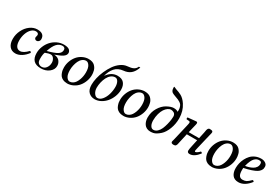

<svg xmlns="http://www.w3.org/2000/svg" viewBox="65 -1696 3923 2701"><g transform="rotate(30 2027.0 -345.5)"><path d="M398.9 -105Q358.9 -50.8 309.8 -20.5Q260.7 9.8 212.9 9.8Q151.4 9.8 116.2 -33.2Q81.1 -76.2 81.1 -151.9Q81.1 -225.6 113.8 -292Q146.5 -358.4 201.4 -398.7Q256.3 -439 317.9 -439Q432.1 -439 432.1 -345.2Q432.1 -324.2 417.7 -309.1Q403.3 -293.9 383.8 -293.9Q368.2 -293.9 358.2 -304Q348.1 -314 348.1 -329.1Q348.1 -336.4 352.5 -348.9Q356.9 -361.3 356.9 -370.1Q356.9 -387.2 345 -396.5Q333 -405.8 312 -405.8Q273.9 -405.8 241.2 -374.5Q208.5 -343.3 189.7 -291Q170.9 -238.8 170.9 -179.2Q170.9 -116.7 192.4 -84.2Q213.9 -51.8 253.9 -51.8Q308.1 -51.8 377 -125Q383.8 -125 390.4 -119.1Q397 -113.3 398.9 -105Z M726.1 -133.8Q726.1 -168.5 706.1 -198.2Q686 -228 655.8 -228Q622.1 -228 568.8 -206.1Q562 -190.4 558.3 -168.5Q554.7 -146.5 554.4 -134Q554.2 -121.6 554.2 -97.2Q554.2 -50.8 576.2 -31.5Q598.1 -12.2 627.9 -12.2Q671.4 -12.2 698.7 -48.3Q726.1 -84.5 726.1 -133.8ZM783.2 -373Q783.2 -382.3 780.5 -390.9Q777.8 -399.4 767.1 -407.7Q756.3 -416 738.8 -416Q688 -416 649.4 -375.7Q610.8 -335.4 579.1 -241.2Q692.4 -270.5 737.8 -299.1Q783.2 -327.6 783.2 -373ZM749 -440.9Q782.2 -440.9 805.9 -433.8Q829.6 -426.8 840.6 -415Q851.6 -403.3 856.2 -392.1Q860.8 -380.9 860.8 -368.2Q860.8 -334 822.3 -306.6Q783.7 -279.3 697.8 -250Q724.1 -248.5 745.4 -239.7Q766.6 -231 779.1 -218.3Q791.5 -205.6 799.8 -189.7Q808.1 -173.8 811 -159.7Q814 -145.5 814 -131.8Q814 -72.8 760.3 -30.3Q706.5 12.2 627.9 12.2Q471.2 12.2 471.2 -146Q471.2 -202.1 492.9 -255.9Q514.6 -309.6 551.5 -350.3Q588.4 -391.1 640.1 -416Q691.9 -440.9 749 -440.9Z M1134.8 -398.9 1155.8 -439Q1186 -439 1210.4 -430.2Q1234.9 -421.4 1250 -406.2Q1265.1 -391.1 1275.9 -373.5Q1286.6 -356 1291.7 -335.4Q1296.9 -314.9 1298.8 -298.8Q1300.8 -282.7 1300.8 -267.1Q1300.8 -213.9 1282.2 -163.3Q1263.7 -112.8 1231.4 -74.2Q1199.2 -35.6 1151.6 -12.2Q1104 11.2 1049.8 11.2L1070.8 -28.8Q1098.6 -28.8 1122.3 -43.5Q1146 -58.1 1161.6 -81.5Q1177.2 -105 1188.5 -135.3Q1199.7 -165.5 1204.6 -195.8Q1209.5 -226.1 1209.5 -254.9Q1209.5 -327.6 1185.5 -363.3Q1161.6 -398.9 1134.8 -398.9ZM1070.8 -29.8 1049.8 9.8Q1013.7 9.8 986.3 -3.2Q959 -16.1 944.1 -34.9Q929.2 -53.7 920.2 -78.9Q911.1 -104 908.4 -123.5Q905.8 -143.1 905.8 -163.1Q905.8 -216.3 924.1 -266.4Q942.4 -316.4 974.6 -355Q1006.8 -393.6 1054.2 -416.7Q1101.6 -439.9 1155.8 -439.9L1134.8 -399.9Q1100.1 -399.9 1072.5 -378.2Q1044.9 -356.4 1029.1 -322Q1013.2 -287.6 1004.9 -249.3Q996.6 -210.9 996.6 -173.8Q996.6 -101.1 1020.3 -65.4Q1043.9 -29.8 1070.8 -29.8Z M1526.4 -24.9Q1567.9 -24.9 1601.8 -65.7Q1635.7 -106.4 1653.1 -165.8Q1670.4 -225.1 1670.4 -286.1Q1670.4 -335.4 1651.6 -369.1Q1632.8 -402.8 1602.1 -402.8Q1566.4 -402.8 1536.4 -379.2Q1506.3 -355.5 1487.3 -317.9Q1468.3 -280.3 1457.8 -235.8Q1447.3 -191.4 1447.3 -147.9Q1447.3 -98.1 1471.4 -61.5Q1495.6 -24.9 1526.4 -24.9ZM1759.3 -293Q1759.3 -234.4 1737.5 -178.7Q1715.8 -123 1680.7 -81.8Q1645.5 -40.5 1598.1 -15.4Q1550.8 9.8 1501.5 9.8Q1441.4 9.8 1402.3 -28.8Q1363.3 -67.4 1363.3 -147Q1363.3 -196.8 1377 -257.6Q1390.6 -318.4 1418.2 -380.6Q1445.8 -442.9 1482.2 -495.4Q1518.6 -547.9 1568.4 -583.3Q1618.2 -618.7 1672.4 -623Q1730.5 -627 1764.6 -644.5Q1798.8 -662.1 1813.5 -698.2H1837.4Q1810.5 -620.1 1765.4 -583.7Q1720.2 -547.4 1655.3 -542Q1611.3 -538.1 1577.4 -521.7Q1543.5 -505.4 1519.8 -477.8Q1496.1 -450.2 1480.2 -417Q1464.4 -383.8 1453.1 -340.8Q1522 -439 1619.1 -439Q1691.9 -439 1725.6 -398.7Q1759.3 -358.4 1759.3 -293Z M2046.4 -398.9 2067.4 -439Q2097.7 -439 2122.1 -430.2Q2146.5 -421.4 2161.6 -406.2Q2176.8 -391.1 2187.5 -373.5Q2198.2 -356 2203.4 -335.4Q2208.5 -314.9 2210.4 -298.8Q2212.4 -282.7 2212.4 -267.1Q2212.4 -213.9 2193.8 -163.3Q2175.3 -112.8 2143.1 -74.2Q2110.8 -35.6 2063.2 -12.2Q2015.6 11.2 1961.4 11.2L1982.4 -28.8Q2010.3 -28.8 2033.9 -43.5Q2057.6 -58.1 2073.2 -81.5Q2088.9 -105 2100.1 -135.3Q2111.3 -165.5 2116.2 -195.8Q2121.1 -226.1 2121.1 -254.9Q2121.1 -327.6 2097.2 -363.3Q2073.2 -398.9 2046.4 -398.9ZM1982.4 -29.8 1961.4 9.8Q1925.3 9.8 1897.9 -3.2Q1870.6 -16.1 1855.7 -34.9Q1840.8 -53.7 1831.8 -78.9Q1822.8 -104 1820.1 -123.5Q1817.4 -143.1 1817.4 -163.1Q1817.4 -216.3 1835.7 -266.4Q1854 -316.4 1886.2 -355Q1918.5 -393.6 1965.8 -416.7Q2013.2 -439.9 2067.4 -439.9L2046.4 -399.9Q2011.7 -399.9 1984.1 -378.2Q1956.5 -356.4 1940.7 -322Q1924.8 -287.6 1916.5 -249.3Q1908.2 -210.9 1908.2 -173.8Q1908.2 -101.1 1931.9 -65.4Q1955.6 -29.8 1982.4 -29.8Z M2585 -332Q2585 -351.6 2577.4 -366Q2569.8 -380.4 2557.6 -387.5Q2545.4 -394.5 2533.7 -397.7Q2522 -400.9 2510.7 -400.9Q2485.8 -400.9 2460.4 -383.5Q2435.1 -366.2 2413.8 -334.7Q2392.6 -303.2 2378.9 -253.7Q2365.2 -204.1 2364.7 -146Q2364.7 -96.2 2383.1 -63.5Q2401.4 -30.8 2433.1 -30.8Q2467.3 -30.8 2495.1 -57.4Q2522.9 -84 2539.1 -121.6Q2555.2 -159.2 2566.2 -203.9Q2577.1 -248.5 2581.1 -280.8Q2585 -313 2585 -332ZM2530.8 -440.9Q2578.6 -440.9 2602.1 -420.9Q2604 -429.7 2604 -445.8Q2604 -474.1 2596.9 -495.8Q2589.8 -517.6 2580.3 -530.8Q2570.8 -543.9 2551.5 -555.9Q2532.2 -567.9 2518.6 -573.5Q2504.9 -579.1 2477.8 -588.9Q2450.7 -598.6 2436 -605Q2382.8 -623 2382.8 -687Q2382.8 -703.1 2387.7 -703.1H2388.7Q2405.3 -693.8 2429.4 -685.5Q2453.6 -677.2 2473.9 -669.7Q2494.1 -662.1 2517.1 -649.9Q2540 -637.7 2563.7 -615Q2587.4 -592.3 2608.9 -559.1Q2667.5 -470.7 2668.9 -351.1Q2668.9 -260.3 2637.9 -179Q2606.9 -97.7 2559.1 -54.2Q2540 -37.6 2528.3 -28.8Q2516.6 -20 2497.3 -8.8Q2478 2.4 2455.8 7.3Q2433.6 12.2 2406.7 12.2Q2373.5 12.2 2347.9 -1Q2322.3 -14.2 2307.1 -36.4Q2292 -58.6 2284.4 -85.4Q2276.9 -112.3 2276.9 -142.1Q2276.9 -229.5 2320.3 -301.3Q2363.8 -373 2423.8 -405.8Q2488.8 -440.9 2530.8 -440.9Z M2756.8 -71.8 2814.9 -320.8Q2823.7 -356.4 2823.7 -370.1Q2823.7 -377.9 2819.1 -383.8Q2814.5 -389.6 2805.7 -390.1L2765.6 -393.1Q2760.7 -399.9 2760.3 -408.2Q2759.8 -416.5 2764.6 -422.9Q2877 -436 2897.9 -436Q2918.9 -436 2918.9 -415Q2918.9 -407.2 2915.8 -393.3Q2912.6 -379.4 2906.7 -356.2Q2900.9 -333 2897.9 -319.8L2881.8 -251H3049.8L3072.8 -356.9Q3074.2 -363.3 3076.2 -376Q3078.1 -388.7 3079.6 -395.5Q3081.1 -402.3 3084.2 -411.9Q3087.4 -421.4 3091.6 -426.5Q3095.7 -431.6 3102.5 -435.3Q3109.4 -439 3118.7 -439Q3126 -439 3127.9 -438Q3149.9 -438 3158.9 -431.4Q3168 -424.8 3168 -412.1Q3168 -406.7 3165.8 -396.2Q3163.6 -385.7 3159.9 -371.8Q3156.2 -357.9 3154.8 -352.1L3100.6 -124Q3091.3 -84.5 3090.8 -79.1Q3089.8 -76.2 3089.8 -71.8Q3091.3 -56.2 3099.6 -56.2Q3109.4 -56.2 3128.7 -68.4Q3147.9 -80.6 3166 -101.1Q3184.1 -101.1 3189.9 -83Q3118.7 9.8 3044.9 9.8Q3007.8 9.8 3004.9 -22Q3004.9 -47.9 3020 -113.8L3041 -211.9H2872.6L2840.8 -69.8Q2839.8 -65.4 2837.9 -55.9Q2835.9 -46.4 2835 -42Q2831.1 -16.6 2820.3 -3.4Q2809.6 9.8 2786.6 9.8Q2762.7 9.8 2753.2 2.9Q2743.7 -3.9 2743.7 -17.1Q2743.7 -21 2745.8 -29.8Q2748 -38.6 2751.7 -51.8Q2755.4 -64.9 2756.8 -71.8Z M3481.9 -398.9 3502.9 -439Q3533.2 -439 3557.6 -430.2Q3582 -421.4 3597.2 -406.2Q3612.3 -391.1 3623 -373.5Q3633.8 -356 3638.9 -335.4Q3644 -314.9 3646 -298.8Q3647.9 -282.7 3647.9 -267.1Q3647.9 -213.9 3629.4 -163.3Q3610.8 -112.8 3578.6 -74.2Q3546.4 -35.6 3498.8 -12.2Q3451.2 11.2 3397 11.2L3418 -28.8Q3445.8 -28.8 3469.5 -43.5Q3493.2 -58.1 3508.8 -81.5Q3524.4 -105 3535.6 -135.3Q3546.9 -165.5 3551.8 -195.8Q3556.6 -226.1 3556.6 -254.9Q3556.6 -327.6 3532.7 -363.3Q3508.8 -398.9 3481.9 -398.9ZM3418 -29.8 3397 9.8Q3360.8 9.8 3333.5 -3.2Q3306.2 -16.1 3291.3 -34.9Q3276.4 -53.7 3267.3 -78.9Q3258.3 -104 3255.6 -123.5Q3252.9 -143.1 3252.9 -163.1Q3252.9 -216.3 3271.2 -266.4Q3289.6 -316.4 3321.8 -355Q3354 -393.6 3401.4 -416.7Q3448.7 -439.9 3502.9 -439.9L3481.9 -399.9Q3447.3 -399.9 3419.7 -378.2Q3392.1 -356.4 3376.2 -322Q3360.4 -287.6 3352.1 -249.3Q3343.8 -210.9 3343.8 -173.8Q3343.8 -101.1 3367.4 -65.4Q3391.1 -29.8 3418 -29.8Z M3978.5 -367.2Q3978.5 -388.7 3969 -397.2Q3959.5 -405.8 3938.5 -405.8Q3918.9 -405.8 3902.3 -398.9Q3885.7 -392.1 3867.4 -375Q3849.1 -357.9 3833 -323Q3816.9 -288.1 3804.2 -236.8Q3834.5 -240.7 3862.3 -249.3Q3890.1 -257.8 3917.7 -272.7Q3945.3 -287.6 3961.9 -312Q3978.5 -336.4 3978.5 -367.2ZM3797.4 -199.2Q3796.4 -191.4 3796.4 -165Q3796.4 -103 3814.9 -76.4Q3833.5 -49.8 3868.7 -49.8Q3905.8 -49.8 3930.7 -62.7Q3955.6 -75.7 3997.6 -118.2Q4014.2 -118.2 4021.5 -101.1Q3935.5 9.8 3835.4 9.8Q3769.5 9.8 3737.5 -32.7Q3705.6 -75.2 3705.6 -146Q3705.6 -184.1 3714.4 -223.6Q3723.1 -263.2 3742.9 -302.2Q3762.7 -341.3 3790.8 -371.3Q3818.8 -401.4 3861.3 -420.2Q3903.8 -439 3954.6 -439Q3995.6 -439 4024.9 -418.5Q4054.2 -397.9 4054.2 -363.8Q4054.2 -346.2 4051.5 -333.3Q4048.8 -320.3 4034.4 -300.3Q4020 -280.3 3994.4 -264.6Q3968.8 -249 3918.2 -231.2Q3867.7 -213.4 3797.4 -199.2Z"/></g></svg>

Font: Common Serif News
Style: Italic
Weight: 450
Italic angle: -12°
Designer: Philipp H. Poll, Khaled Hosny
Foundry: Stefan Peev, Context Ltd.
Version: Version 1.026